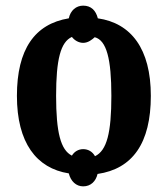

<svg xmlns="http://www.w3.org/2000/svg" viewBox="-20 -610 595 681"><path d="M275 51C302 51 320 33 326 7C450 -11 515 -102 515 -270C515 -437 445 -528 327 -545C320 -573 303 -590 275 -590C250 -590 230 -573 224 -545C103 -525 40 -435 40 -270C40 -104 109 -13 224 5C231 33 250 51 275 51ZM235 -58C195 -78 179 -141 179 -270C179 -399 195 -461 235 -479C245 -466 260 -458 275 -458C293 -458 307 -470 316 -478C358 -467 375 -401 375 -270C375 -139 359 -76 317 -56C308 -72 293 -81 275 -81C259 -81 244 -73 235 -58Z"/></svg>

Font: Noto Serif Condensed
Style: Bold
Weight: 700
Width: 3
Designer: Monotype Design Team
Foundry: Monotype Imaging Inc.
Version: Version 2.015